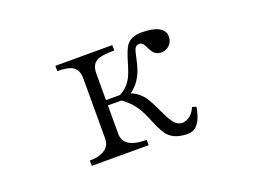

<svg xmlns="http://www.w3.org/2000/svg" viewBox="-81 -668 1162 863"><g transform="rotate(-20 500.0 -236.0)"><path d="M234.4 -24.4V1H506.8V-24.4Q448.2 -24.4 420.9 -43Q395.5 -60.5 395.5 -93.8V-229.5H460Q499 -203.1 524.4 -163.1Q539.1 -139.6 558.6 -91.8Q581.1 -37.1 599.6 -17.6Q630.9 13.7 690.4 13.7Q722.7 13.7 742.2 -14.6Q759.8 -40 767.6 -87.9L748 -93.8Q740.2 -72.3 723.6 -57.6Q707 -43.9 685.5 -41Q660.2 -41 641.6 -66.4Q629.9 -82 609.4 -125Q586.9 -174.8 571.3 -197.3Q544.9 -233.4 509.8 -245.1Q547.9 -272.5 567.4 -315.4Q579.1 -340.8 588.9 -387.7Q594.7 -417 599.6 -426.8Q606.4 -441.4 621.1 -441.4Q631.8 -441.4 639.6 -432.6Q644.5 -427.7 651.4 -412.1Q661.1 -392.6 668.9 -384.8Q681.6 -371.1 703.1 -371.1Q727.5 -371.1 743.2 -387.7Q758.8 -403.3 758.8 -426.8Q758.8 -456.1 729.5 -471.7Q701.2 -486.3 647.5 -486.3Q599.6 -486.3 576.2 -456.1Q562.5 -436.5 546.9 -383.8Q532.2 -333 520.5 -311.5Q499 -272.5 461.9 -254.9H395.5V-381.8Q395.5 -422.9 420.9 -438.5Q444.3 -452.1 506.8 -452.1V-477.5H234.4V-452.1Q285.2 -452.1 307.6 -438.5Q333 -422.9 333 -381.8V-93.8Q333 -60.5 307.6 -43Q282.2 -24.4 234.4 -24.4Z"/></g></svg>

Font: BatangChe
Style: Regular
Weight: 400
Monospace: yes
Version: Version 2.21